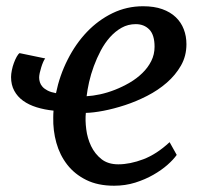

<svg xmlns="http://www.w3.org/2000/svg" viewBox="-20 -588 650 618"><path d="M151.4 -210Q151.4 -215.3 151.6 -220.9Q151.9 -226.6 152.3 -231.9Q123 -234.9 97.9 -242.7Q72.8 -250.5 54.4 -263.7Q36.1 -276.9 25.9 -295.9Q15.6 -314.9 15.6 -339.8Q15.6 -349.6 18.1 -361.8Q20.5 -374 24.7 -385.3Q28.8 -396.5 33.7 -405.3Q38.6 -414.1 43 -417L125.5 -399.9Q122.6 -396.5 119.1 -388.7Q115.7 -380.9 112.8 -371.6Q109.9 -362.3 107.9 -353.3Q106 -344.2 106 -338.4Q106 -331.1 108.4 -323.2Q110.8 -315.4 116.9 -308.6Q123 -301.8 133.5 -296.4Q144 -291 160.2 -288.1Q171.9 -345.2 197.8 -396.2Q223.6 -447.3 260 -485.4Q296.4 -523.4 342.3 -545.7Q388.2 -567.9 440.4 -567.9Q476.1 -567.9 502.2 -558.6Q528.3 -549.3 545.7 -532.7Q563 -516.1 571.5 -493.9Q580.1 -471.7 580.1 -445.8Q580.1 -407.7 562.5 -377Q544.9 -346.2 516.8 -321.8Q488.8 -297.4 453.4 -279.3Q418 -261.2 382.1 -249.5Q346.2 -237.8 313 -231.4Q279.8 -225.1 256.3 -224.6Q253.9 -200.7 257.6 -171.9Q261.2 -143.1 273.2 -117.9Q285.2 -92.8 306.4 -75.9Q327.6 -59.1 360.8 -59.1Q398.4 -59.1 441.4 -75.4Q484.4 -91.8 525.9 -130.4L548.8 -89.4Q538.6 -74.7 519.3 -57.6Q500 -40.5 473.6 -25.4Q447.3 -10.3 415.3 -0.2Q383.3 9.8 347.2 9.8Q294.9 9.8 257.6 -8.8Q220.2 -27.3 196.3 -58.1Q172.4 -88.9 161.4 -128.4Q150.4 -168 151.4 -210ZM258.8 -278.3Q278.3 -279.3 302.2 -284.4Q326.2 -289.6 350.3 -299.1Q374.5 -308.6 397.5 -322Q420.4 -335.4 438.2 -352.8Q456.1 -370.1 466.8 -391.4Q477.5 -412.6 477.5 -437.5Q477.5 -475.6 460.7 -492.9Q443.8 -510.3 417 -510.3Q392.1 -510.3 371.6 -498.8Q351.1 -487.3 334.2 -468.5Q317.4 -449.7 304.4 -425.3Q291.5 -400.9 282 -375Q272.5 -349.1 266.8 -324Q261.2 -298.8 258.8 -278.3Z"/></svg>

Font: Merriweather
Style: Italic
Weight: 400
Italic angle: -7°
Designer: Eben Sorkin ( eben@eyebytes.com )
Foundry: Eben Sorkin ( eben@eyebytes.com )
Version: Version 1.005; ttfautohint (v0.97) -l 13 -r 13 -G 200 -x 24 